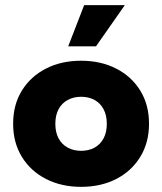

<svg xmlns="http://www.w3.org/2000/svg" viewBox="-20 -716 630 746"><path d="M295 10Q219 10 159 -20.5Q99 -51 65 -106.5Q31 -162 31 -235Q31 -309 65 -364Q99 -419 158.5 -449.5Q218 -480 295 -480Q372 -480 431.5 -449.5Q491 -419 525 -364Q559 -309 559 -235Q559 -162 525 -106.5Q491 -51 431.5 -20.5Q372 10 295 10ZM295 -130Q325 -130 347.5 -142.5Q370 -155 382.5 -178.5Q395 -202 395 -235Q395 -268 382.5 -291.5Q370 -315 347.5 -327.5Q325 -340 295 -340Q266 -340 243 -327.5Q220 -315 207.5 -291.5Q195 -268 195 -235Q195 -202 207.5 -178.5Q220 -155 243 -142.5Q266 -130 295 -130ZM245 -536 307 -696H465L353 -536Z"/></svg>

Font: Gantari ExtraBold
Style: Regular
Weight: 800
Version: Version 1.000